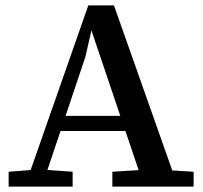

<svg xmlns="http://www.w3.org/2000/svg" viewBox="-20 -691 752 711"><path d="M12 0V-55L115 -63H136L249 -55V0ZM72 0 307 -671H402L639 0H514L318 -580H319L296 -480L135 0ZM185 -206V-262H488V-206ZM396 0V-55L526 -63H567L697 -55V0Z"/></svg>

Font: Source Serif 4 Medium
Style: Regular
Weight: 500
Designer: Frank Grießhammer
Foundry: Adobe Systems Incorporated
Version: Version 4.004;hotconv 1.0.116;makeotfexe 2.5.65601